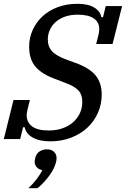

<svg xmlns="http://www.w3.org/2000/svg" viewBox="-34 -730 661 1008"><path d="M230 12Q173 12 137.5 -8Q102 -28 96 -62H87L72 0H-14L37 -205H123L111 -157Q106 -137 106 -126Q106 -88 134.5 -66.5Q163 -45 222 -45Q262 -45 294.5 -56.5Q327 -68 350 -88.5Q373 -109 385.5 -136Q398 -163 398 -194Q398 -235 376 -257Q354 -279 306 -296L262 -313Q188 -339 153.5 -378.5Q119 -418 119 -484Q119 -532 138 -573.5Q157 -615 190.5 -645.5Q224 -676 270.5 -693Q317 -710 372 -710Q428 -710 460.5 -690.5Q493 -671 498 -640H507L521 -698H607L557 -499H471L483 -547Q487 -564 487 -577Q487 -614 458 -633.5Q429 -653 374 -653Q335 -653 305.5 -642Q276 -631 256.5 -613Q237 -595 227 -571.5Q217 -548 217 -524Q217 -485 239.5 -460.5Q262 -436 318 -416L359 -401Q435 -374 467.5 -334.5Q500 -295 500 -234Q500 -183 480.5 -138.5Q461 -94 425.5 -60.5Q390 -27 340 -7.5Q290 12 230 12ZM115 258Q137 238 157.5 211.5Q178 185 188 163Q170 160 159 148Q148 136 148 120Q148 113 151 99Q156 77 173 65.5Q190 54 213 54Q236 54 249.5 67Q263 80 263 100Q263 110 260 122Q251 157 223.5 194Q196 231 163 258H115Z"/></svg>

Font: IBM Plex Serif Medium
Style: Italic
Weight: 500
Italic angle: -14°
Designer: Mike Abbink, Paul van der Laan, Pieter van Rosmalen
Foundry: Bold Monday
Version: Version 2.5